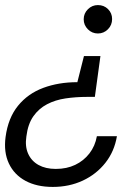

<svg xmlns="http://www.w3.org/2000/svg" viewBox="-22 -528 553 757"><path d="M374 -307 352 -146H322Q277 -146 236.5 -140Q196 -134 163.5 -117Q131 -100 109.5 -69.5Q88 -39 82 10Q76 49 89 78Q102 107 130 122.5Q158 138 198 138Q241 138 274.5 122Q308 106 330.5 77Q353 48 360 9H439Q429 69 393.5 114Q358 159 304.5 184Q251 209 186 209Q123 209 78.5 185Q34 161 13 116.5Q-8 72 0 12Q10 -63 49 -111Q88 -159 148.5 -181.5Q209 -204 283 -204L309 -307ZM364 -508Q388 -508 404 -492Q420 -476 420 -453Q420 -429 403.5 -412.5Q387 -396 364 -396Q341 -396 324.5 -412.5Q308 -429 308 -452Q308 -475 324.5 -491.5Q341 -508 364 -508Z"/></svg>

Font: DM Sans 36pt
Style: Italic
Weight: 400
Italic angle: -10°
Designer: Colophon Foundry, Jonny Pinhorn
Foundry: Colophon Foundry
Version: Version 4.004;gftools[0.9.30]